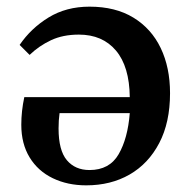

<svg xmlns="http://www.w3.org/2000/svg" viewBox="-20 -545 574 577"><path d="M239 12Q183 12 138.5 -9.5Q94 -31 69 -72Q44 -113 44 -170Q44 -211 53 -253H370Q369 -345 328.5 -393Q288 -441 217 -441Q169 -441 133 -424Q97 -407 69 -380L39 -410Q73 -460 126 -492.5Q179 -525 249 -525Q327 -525 381 -492Q435 -459 463 -400.5Q491 -342 491 -265Q491 -177 458.5 -115Q426 -53 369.5 -20.5Q313 12 239 12ZM249 -34Q309 -34 336.5 -81.5Q364 -129 370 -205H159Q156 -184 156 -159Q156 -93 181 -63.5Q206 -34 249 -34Z"/></svg>

Font: Literata 36pt Medium
Style: Regular
Weight: 500
Designer: Latin by Veronika Burian and Jose Scaglione. Greek by Irene Vlachou. Cyrillic by Vera Evstafieva.
Foundry: TypeTogether
Version: Version 3.002